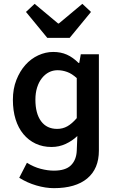

<svg xmlns="http://www.w3.org/2000/svg" viewBox="-20 -773 611 998"><path d="M260 205Q217 205 169 191Q121 177 80 151L120 73Q155 95 191.5 104.5Q228 114 260 114Q321 114 349 86Q377 58 379 10L382 -66Q356 -41 321.5 -25Q287 -9 248 -9Q202 -9 165 -26.5Q128 -44 101.5 -76Q75 -108 61 -153Q47 -198 47 -254.5Q47 -311 65 -357Q83 -403 112 -435.5Q141 -468 179 -485.5Q217 -503 256.5 -503Q296 -503 327.5 -489Q359 -475 388 -446H392L400 -491H494V10Q494 104 433.5 154.5Q373 205 260 205ZM277 -103Q306 -103 330 -116.5Q354 -130 379 -159V-367Q354 -390 329 -399Q304 -408 279.5 -408Q255 -408 234.5 -397.5Q214 -387 198 -367Q182 -347 173 -318.5Q164 -290 164 -255Q164 -183 193.5 -143Q223 -103 277 -103ZM226 -576 115 -711 160 -753 282 -651H286L408 -753L453 -711L342 -576Z"/></svg>

Font: Giro Semibold
Style: Regular
Weight: 600
Designer: Paul D. Hunt
Foundry: Adobe Systems Incorporated
Version: Version 1.000;PS 1.0;hotconv 1.0.88;makeotf.lib2.5.647800